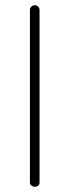

<svg xmlns="http://www.w3.org/2000/svg" viewBox="-20 -712 267 738"><path d="M95 -10V-674Q95 -681 100.5 -686.5Q106 -692 114 -692Q121 -692 126.5 -686.5Q132 -681 132 -674V-10Q132 -3 126.5 1.5Q121 6 114 6Q107 6 101 1.5Q95 -3 95 -10Z"/></svg>

Font: Comic Neue Light
Style: Regular
Weight: 300
Designer: Craig Rozynski
Foundry: Craig Rozynski
Version: Version 2.003